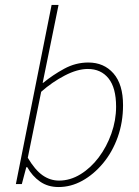

<svg xmlns="http://www.w3.org/2000/svg" viewBox="-20 -742 562 774"><path d="M216 12Q173 12 141.5 -10Q110 -32 90 -68H86L68 0H44L188 -722H216L172 -506L152 -408H154Q193 -440 239 -465Q285 -490 336 -490Q399 -490 437.5 -446Q476 -402 476 -318Q476 -249 454.5 -189Q433 -129 395.5 -84Q358 -39 312 -13.5Q266 12 216 12ZM218 -14Q263 -14 304.5 -39.5Q346 -65 378 -107.5Q410 -150 429 -203.5Q448 -257 448 -312Q448 -388 417.5 -426Q387 -464 334 -464Q292 -464 241 -437.5Q190 -411 146 -372L92 -106Q121 -57 151.5 -35.5Q182 -14 218 -14Z"/></svg>

Font: Source Sans 3 VF
Style: Italic
Weight: 200
Italic angle: -11°
Designer: Paul D. Hunt
Foundry: Adobe Systems Incorporated
Version: Version 3.042;hotconv 1.0.118;makeotfexe 2.5.65603